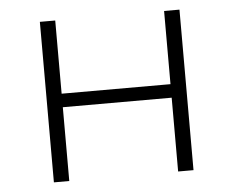

<svg xmlns="http://www.w3.org/2000/svg" viewBox="-43 -572 756 622"><g transform="rotate(-5 335.0 -261.0)"><path d="M108 0V-522H158V-284H512V-522H562V0H512V-240H158V0Z"/></g></svg>

Font: Montserrat Z Light
Style: Regular
Weight: 300
Designer: Julieta Ulanovsky
Foundry: Julieta Ulanovsky
Version: Version 8.000